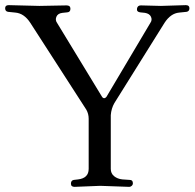

<svg xmlns="http://www.w3.org/2000/svg" viewBox="-25 -723 757 747"><path d="M698 -703Q712 -703 712 -691Q712 -679 701 -677L672 -674Q639 -671 615 -634L420 -322Q408 -301 406 -275V-66Q406 -48 419 -37.5Q432 -27 451 -25L480 -23Q492 -23 492 -10Q492 -4 487.5 0Q483 4 478 4L365 0L265 4Q251 4 251 -8.5Q251 -21 262 -23L279 -25Q320 -30 320 -66V-261Q320 -280 311 -296L93 -634Q69 -671 35 -674L6 -677Q-5 -679 -5 -691Q-5 -703 9 -703L128 -700L234 -702Q249 -702 249 -689Q249 -676 237 -675L218 -673Q200 -671 194.5 -658Q189 -645 197 -634L371 -348Q375 -341 380 -341Q385 -341 389 -346L560 -634Q568 -645 562.5 -657.5Q557 -670 539 -673L520 -675Q506 -677 508 -689.5Q510 -702 523 -702L601 -700Z"/></svg>

Font: Lustria
Style: Regular
Weight: 400
Designer: Matthew Desmond
Foundry: Matthew Desmond
Version: Version 001.001; ttfautohint (v1.6)